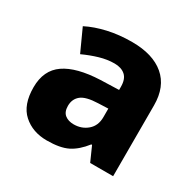

<svg xmlns="http://www.w3.org/2000/svg" viewBox="-129 -703 871 855"><g transform="rotate(30 307.0 -275.0)"><path d="M319 -560Q426 -560 485 -510Q544 -460 544 -364V0H426L393 -74H389Q354 -29 315 -9.5Q276 10 208 10Q135 10 87 -33Q39 -76 39 -166Q39 -254 100 -296Q161 -338 281 -343L375 -346V-362Q375 -402 354.5 -420Q334 -438 299 -438Q262 -438 223 -426.5Q184 -415 145 -397L93 -511Q138 -534 195.5 -547Q253 -560 319 -560ZM324 -248Q262 -246 237.5 -226Q213 -206 213 -171Q213 -140 230.5 -126Q248 -112 276 -112Q317 -112 346 -137Q375 -162 375 -206V-250Z"/></g></svg>

Font: Noto Sans Thaana ExtraBold
Style: Regular
Weight: 800
Designer: David Williams
Foundry: Google Inc.
Version: Version 3.001; ttfautohint (v1.8.4.7-5d5b)